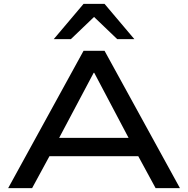

<svg xmlns="http://www.w3.org/2000/svg" viewBox="-20 -966 966 986"><path d="M22 0 409 -705H517L904 0H779L671 -199L729 -164H194L253 -199L145 0ZM461 -592 270 -232 235 -258H689L654 -232L464 -592ZM256 -765 409 -946H517L670 -765H582L463 -879L344 -765Z"/></svg>

Font: Nunito Sans 10pt Expanded SemiBold
Style: Regular
Weight: 600
Width: 7
Designer: Vernon Adams
Foundry: Vernon Adams
Version: Version 3.101;gftools[0.9.27]